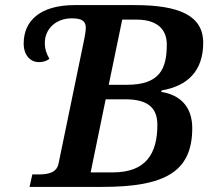

<svg xmlns="http://www.w3.org/2000/svg" viewBox="-20 -734 837 754"><path d="M96 0H381C626 0 735 -58 735 -231C735 -315 687 -362 613 -373L615 -379C716 -396 778 -455 778 -566C778 -674 682 -714 508 -714H274C137 -714 73 -652 73 -563C73 -516 100 -490 133 -490C148 -490 163 -494 174 -503C164 -521 156 -539 156 -565C156 -621 200 -662 262 -662C302 -662 317 -651 317 -624C317 -613 312 -585 311 -581L210 -92C203 -57 172 -49 132 -49H107ZM407 -401 460 -657H516C599 -657 635 -617 635 -560C635 -465 609 -401 478 -401ZM336 -57 395 -344H472C555 -344 598 -315 598 -244C598 -130 553 -57 423 -57Z"/></svg>

Font: Noto Serif Semi
Style: Italic
Weight: 600
Italic angle: -12°
Designer: Monotype Design Team
Foundry: Monotype Imaging Inc.
Version: Version 1.901